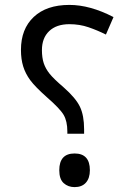

<svg xmlns="http://www.w3.org/2000/svg" viewBox="-20 -744 525 778"><path d="M252.9 -210.9Q252.9 -252.9 237.8 -278.6Q222.7 -304.2 169.9 -350.1Q122.1 -392.6 102.5 -419.2Q83 -445.8 74 -474.9Q64.9 -503.9 64.9 -542Q64.9 -626.5 116.7 -675.3Q168.5 -724.1 261.2 -724.1Q344.7 -724.1 439.9 -674.8L409.2 -604Q375 -621.1 338.9 -633.5Q302.7 -646 261.2 -646Q208.5 -646 179.2 -617.9Q149.9 -589.8 149.9 -541Q149.9 -510.3 157.2 -488Q164.6 -465.8 180.9 -445.3Q197.3 -424.8 237.8 -390.1Q287.1 -346.7 304 -311.3Q320.8 -275.9 320.8 -220.2V-202.1H252.9ZM282.2 14.2Q255.9 14.2 238 -2Q220.2 -18.1 220.2 -54.2Q220.2 -122.1 282.2 -122.1Q344.2 -122.1 344.2 -54.2Q344.2 -22 328.1 -3.9Q312 14.2 282.2 14.2Z"/></svg>

Font: Noto Kufi Arabic
Style: Regular
Weight: 400
Designer: Monotype Design team
Foundry: Monotype Imaging Inc.
Version: Version 1.02